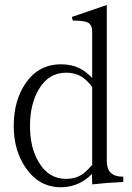

<svg xmlns="http://www.w3.org/2000/svg" viewBox="-20 -747 540 784"><path d="M356.4 5.9Q394.5 2 418 0Q444.3 -2 483.4 -3.9V-25.4Q448.2 -25.4 431.6 -42Q416 -57.6 416 -89.8V-726.6L273.4 -677.7L277.3 -663.1Q323.2 -663.1 339.8 -654.3Q356.4 -644.5 356.4 -619.1V-428.7Q331.1 -455.1 305.7 -467.8Q272.5 -484.4 229.5 -484.4Q136.7 -484.4 84 -406.2Q36.1 -335.9 36.1 -232.4Q36.1 -131.8 85.9 -60.5Q139.6 17.6 229.5 17.6Q269.5 17.6 305.7 0Q335 -14.6 355.5 -37.1ZM356.4 -391.6V-73.2L350.6 -67.4Q330.1 -43.9 314.5 -34.2Q287.1 -16.6 250 -16.6Q178.7 -16.6 138.7 -84Q102.5 -143.6 102.5 -232.4Q102.5 -322.3 138.7 -382.8Q178.7 -450.2 250 -450.2Q284.2 -450.2 310.5 -435.5Q335 -420.9 356.4 -391.6Z"/></svg>

Font: BatangChe
Style: Regular
Weight: 400
Monospace: yes
Version: Version 2.21